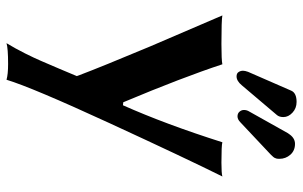

<svg xmlns="http://www.w3.org/2000/svg" viewBox="-192 -510 939 595"><g transform="rotate(90 277.5 -212.5)"><path d="M472.2 -608.9C472.2 -621.9 467.9 -633.2 459.5 -642.8C451 -652.4 439.8 -657.2 425.8 -657.2C413.1 -657.2 402.5 -650.4 394 -636.7H393.6L325.7 -515.6C322.4 -510.4 320.8 -504.9 320.8 -499C320.8 -493.8 322.6 -489.2 326.2 -485.1C329.8 -481 334.6 -479 340.8 -479C347 -479 353.2 -482.1 359.4 -488.3L457.5 -580.6L460 -583C461.9 -585 463.1 -586.2 463.4 -586.7C463.7 -587.2 464.6 -588.1 466.1 -589.6C467.5 -591.1 468.4 -592.3 468.8 -593.3C469.1 -594.2 469.6 -595.6 470.5 -597.4C471.3 -599.2 471.8 -601 471.9 -602.8C472.1 -604.6 472.2 -606.6 472.2 -608.9ZM342.8 -621.1C342.8 -631.5 338.2 -641 329.1 -649.4C320 -657.9 308.9 -662.1 295.9 -662.1C277.7 -662.1 266.1 -656.7 261.2 -646L202.6 -511.7C200.4 -505.5 199.2 -500.3 199.2 -496.1C199.2 -490.9 200.6 -486.2 203.4 -482.2C206.1 -478.1 210.6 -476.1 216.8 -476.1C226.2 -476.1 235.5 -481.6 244.6 -492.7L336.9 -601.6C340.8 -606.4 342.8 -613 342.8 -621.1ZM27.8 -432.1 124 -208C166 -107.7 195.8 -34.3 213.4 12.2L215.8 19L193.4 72.3L168.9 129.4C163.4 142.4 155.5 159.2 145.3 179.7C135 200.2 124.5 219.2 113.8 236.8C124.5 233.6 146 231.9 178.2 231.9C200 231.9 216.3 233.6 227.1 236.8C243.3 183.4 288.2 77.1 361.6 -82.3C435 -241.6 490.1 -358.2 526.9 -432.1C520.3 -430.2 506 -429.2 483.9 -429.2C448.4 -429.2 427.4 -430.2 420.9 -432.1C383.5 -314.3 345.2 -211.6 306.2 -124L296.9 -125C245.4 -247.7 206.2 -350.1 179.2 -432.1C170.4 -430.2 149.4 -429.2 116.2 -429.2C66.7 -429.2 37.3 -430.2 27.8 -432.1Z"/></g></svg>

Font: Linux Biolinum G
Style: Bold
Weight: 700
Designer: Philipp H. Poll
Foundry: Philipp H. Poll
Version: Version 1.1.0